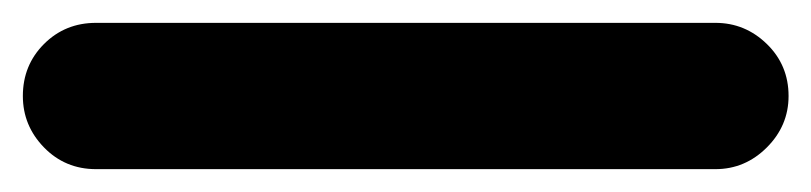

<svg xmlns="http://www.w3.org/2000/svg" viewBox="-291 -419 710 168"><g transform="rotate(90 64.0 -335.0)"><path d="M0 -64H128V-606H0ZM64 -128Q37 -128 18.5 -109Q0 -90 0 -64Q0 -37 18.5 -18.5Q37 0 64 0Q90 0 109 -18.5Q128 -37 128 -64Q128 -90 109 -109Q90 -128 64 -128ZM64 -670Q37 -670 18.5 -651Q0 -632 0 -606Q0 -579 18.5 -560.5Q37 -542 64 -542Q90 -542 109 -560.5Q128 -579 128 -606Q128 -632 109 -651Q90 -670 64 -670Z"/></g></svg>

Font: Wavefont
Style: Bold
Weight: 700
Version: Version 3.004;gftools[0.9.33]